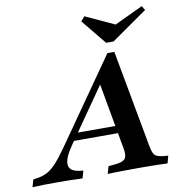

<svg xmlns="http://www.w3.org/2000/svg" viewBox="-155 -848 880 927"><g transform="rotate(-10 285.5 -384.5)"><path d="M152.4 -166.1Q112.1 -108.1 115.7 -76.2Q119.4 -44.4 167.7 -38.7L185.5 -36.3L175 0Q139.5 -1.6 106 -2Q72.6 -2.4 41.1 -2.4Q10.5 -2.4 -16.9 -2Q-44.4 -1.6 -70.2 0L-59.7 -36.3L-44.4 -38.7Q-14.5 -42.7 7.7 -54Q29.8 -65.3 53.2 -90.3Q76.6 -115.3 107.3 -158.9L398.4 -575H432.3L520.2 -96Q524.2 -75 529.8 -62.9Q535.5 -50.8 546 -46Q556.5 -41.1 574.2 -38.7L601.6 -36.3L591.9 0Q577.4 -0.8 558.1 -1.2Q538.7 -1.6 519 -2Q499.2 -2.4 480.6 -2.4H476.6H473.4Q451.6 -2.4 427.4 -2.4Q403.2 -2.4 379.8 -2Q356.5 -1.6 335.5 -1.2Q314.5 -0.8 298.4 0L308.9 -36.3L341.9 -39.5Q379 -42.7 390.7 -56.9Q402.4 -71 395.2 -108.9L334.7 -446.8L371.8 -480.6ZM152.4 -185.5 175.8 -221.8H417.7L424.2 -185.5ZM600.8 -769.4 613.7 -748.4 437.1 -625H400.8L300.8 -747.6L319.4 -769.4L485.5 -692.7L417.7 -683.1Z"/></g></svg>

Font: Playfair 9pt
Style: Bold Italic
Weight: 700
Italic angle: -15.6°
Designer: Claus Eggers Sørensen
Foundry: Claus Eggers Sørensen
Version: Version 2.203